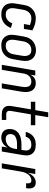

<svg xmlns="http://www.w3.org/2000/svg" viewBox="1108 -1884 783 3040"><g transform="rotate(90 1500.0 -363.5)"><path d="M212 8Q190 8 168 5Q146 2 126.5 -5.5Q107 -13 90.5 -25.5Q74 -38 61.5 -54.5Q49 -71 42 -91Q35 -111 32 -132Q29 -153 30.5 -175.5Q32 -198 36 -220L58 -350Q62 -375 70 -399.5Q78 -424 92.5 -446Q107 -468 127 -486.5Q147 -505 171 -516.5Q195 -528 220 -533Q245 -538 270 -538Q296 -538 321.5 -534Q347 -530 370.5 -523Q394 -516 416.5 -506Q439 -496 460 -484L438 -350H360L376 -445Q352 -455 325.5 -461.5Q299 -468 271 -468Q254 -468 237.5 -464.5Q221 -461 205.5 -452.5Q190 -444 177.5 -431Q165 -418 156 -402.5Q147 -387 142 -371Q137 -355 134 -338L112 -208Q109 -190 108.5 -172Q108 -154 111.5 -137Q115 -120 123.5 -105Q132 -90 145.5 -80Q159 -70 176.5 -66Q194 -62 212 -62Q234 -62 256 -69Q278 -76 296.5 -91Q315 -106 328 -126Q341 -146 349 -167L422 -143Q409 -110 388.5 -81Q368 -52 339.5 -31.5Q311 -11 277.5 -1.5Q244 8 212 8Z M701 8Q673 8 645 2Q617 -4 595 -19Q573 -34 558 -57Q543 -80 536 -106.5Q529 -133 530 -162Q531 -191 536 -220L558 -350Q562 -375 570.5 -399.5Q579 -424 593.5 -447Q608 -470 628.5 -488Q649 -506 673 -517.5Q697 -529 722.5 -535Q748 -541 774 -541Q803 -541 830 -533.5Q857 -526 879.5 -511Q902 -496 917 -473Q932 -450 938.5 -423.5Q945 -397 944.5 -368Q944 -339 939 -310L917 -180Q913 -155 904.5 -130.5Q896 -106 881.5 -83.5Q867 -61 846.5 -42.5Q826 -24 802 -12.5Q778 -1 752 3.5Q726 8 701 8ZM703 -62Q720 -62 736.5 -65.5Q753 -69 768.5 -77.5Q784 -86 797 -99Q810 -112 818.5 -127.5Q827 -143 832.5 -159Q838 -175 840 -192L862 -322Q865 -340 866 -357.5Q867 -375 864 -391.5Q861 -408 853.5 -423.5Q846 -439 833.5 -449Q821 -459 804 -463.5Q787 -468 770 -468Q753 -468 736.5 -464Q720 -460 705 -451.5Q690 -443 677.5 -430Q665 -417 656 -402Q647 -387 642 -371Q637 -355 634 -338L612 -208Q609 -191 608.5 -173Q608 -155 610.5 -138.5Q613 -122 620.5 -107Q628 -92 640 -81.5Q652 -71 668.5 -66.5Q685 -62 703 -62Z M1006 0 1096 -530H1175L1162 -455Q1172 -473 1186 -489.5Q1200 -506 1218 -517.5Q1236 -529 1256 -533.5Q1276 -538 1295 -538Q1322 -538 1347 -530Q1372 -522 1390.5 -505Q1409 -488 1419.5 -465Q1430 -442 1434 -416.5Q1438 -391 1436.5 -364Q1435 -337 1431 -310L1378 0H1300L1354 -322Q1357 -339 1358 -356Q1359 -373 1357 -389.5Q1355 -406 1349 -421Q1343 -436 1331.5 -447Q1320 -458 1304 -463Q1288 -468 1271 -468Q1256 -468 1240.5 -464.5Q1225 -461 1210.5 -453Q1196 -445 1184 -433Q1172 -421 1164 -407Q1156 -393 1151 -378Q1146 -363 1144 -347L1085 0Z M1788 0Q1767 0 1747 -3.5Q1727 -7 1710 -16Q1693 -25 1680.5 -40Q1668 -55 1662 -74Q1656 -93 1656 -113.5Q1656 -134 1659 -155L1711 -460H1590V-530H1723L1758 -735H1836L1801 -530H1962V-460H1790L1736 -143Q1734 -129 1734.5 -115.5Q1735 -102 1742 -91Q1749 -80 1761.5 -75Q1774 -70 1788 -70H1878V0Z M2157 8Q2125 8 2095 -3Q2065 -14 2047 -38.5Q2029 -63 2024.5 -95.5Q2020 -128 2025 -160Q2030 -185 2041 -209Q2052 -233 2071.5 -251Q2091 -269 2115 -281Q2139 -293 2164 -299.5Q2189 -306 2214 -308.5Q2239 -311 2264 -311H2352L2360 -357Q2364 -378 2361.5 -400Q2359 -422 2346 -438Q2333 -454 2312.5 -461Q2292 -468 2270 -468Q2250 -468 2230 -463.5Q2210 -459 2192 -447.5Q2174 -436 2162 -418Q2150 -400 2146 -379H2069Q2073 -402 2082.5 -423.5Q2092 -445 2106.5 -464Q2121 -483 2140 -498Q2159 -513 2181 -522Q2203 -531 2225.5 -534.5Q2248 -538 2270 -538Q2296 -538 2321.5 -533.5Q2347 -529 2369 -518Q2391 -507 2407.5 -488.5Q2424 -470 2432 -446.5Q2440 -423 2440.5 -397Q2441 -371 2437 -345L2378 0H2300L2315 -91Q2303 -69 2286.5 -50Q2270 -31 2249 -17.5Q2228 -4 2204.5 2Q2181 8 2158 8ZM2179 -62Q2206 -62 2233.5 -71Q2261 -80 2283 -100Q2305 -120 2317 -146.5Q2329 -173 2334 -200L2341 -241H2264Q2248 -241 2232 -240Q2216 -239 2200 -235.5Q2184 -232 2168 -226.5Q2152 -221 2138 -211.5Q2124 -202 2115.5 -187Q2107 -172 2104 -156Q2101 -138 2103.5 -120Q2106 -102 2116 -88Q2126 -74 2143 -68Q2160 -62 2179 -62Z M2566 0 2656 -530H2735L2715 -414Q2726 -438 2740.5 -460.5Q2755 -483 2774.5 -501Q2794 -519 2819 -528.5Q2844 -538 2869 -538Q2887 -538 2904 -533.5Q2921 -529 2933.5 -517.5Q2946 -506 2953 -490Q2960 -474 2962 -457Q2964 -440 2963 -421.5Q2962 -403 2959 -385H2880Q2882 -394 2882.5 -403.5Q2883 -413 2882.5 -422Q2882 -431 2879.5 -439.5Q2877 -448 2871.5 -455Q2866 -462 2857.5 -465Q2849 -468 2840 -468Q2820 -468 2801 -461.5Q2782 -455 2766 -442Q2750 -429 2738 -412Q2726 -395 2717.5 -376.5Q2709 -358 2704 -339Q2699 -320 2696 -301L2645 0Z"/></g></svg>

Font: iosevka_custom_sans_ss08
Style: Italic
Weight: 400
Italic angle: -10°
Designer: Belleve Invis
Foundry: Belleve Invis
Version: Version 10.3.0; ttfautohint (v1.8.3)